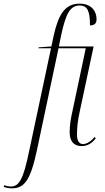

<svg xmlns="http://www.w3.org/2000/svg" viewBox="-151 -790 572 1050"><path d="M-87 240C-20 240 15 201 51 31L169 -526H318L246 -186C235 -137 230 -102 230 -66C230 -11 259 9 296 9C327 9 353 -7 373 -34L366 -41C353 -23 326 -2 303 -2C286 -2 270 -15 270 -53C270 -93 274 -130 285 -180L361 -536H171L185 -605C208 -706 229 -760 284 -760C329 -760 341 -727 341 -651C368 -651 377 -664 377 -685C377 -729 349 -770 284 -770C203 -770 168 -708 143 -597L130 -536L60 -531L59 -526H128L8 38C-23 189 -46 230 -92 230C-104 230 -120 226 -128 223L-131 232C-120 236 -103 240 -87 240Z"/></svg>

Font: Noto Serif Display ExtraCondensed ExtraLight
Style: Italic
Weight: 200
Width: 2
Italic angle: -12°
Designer: Monotype Design Team
Foundry: Monotype Imaging Inc.
Version: Version 2.009